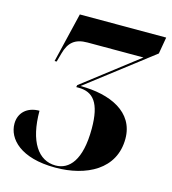

<svg xmlns="http://www.w3.org/2000/svg" viewBox="-108 -802 806 902"><g transform="rotate(15 294.5 -351.5)"><path d="M243 11C394 11 527 -56 527 -205C527 -335 404 -390 259 -390L575 -633L589 -714H169L111 -472H121L133 -515C148 -570 177 -596 238 -596H510L243 -390L241 -380H252C324 -380 362 -335 362 -210C362 -56 308 1 242 1C158 1 103 -78 103 -228C43 -228 5 -192 5 -139C5 -66 74 11 243 11Z"/></g></svg>

Font: Noto Serif Display Condensed Black
Style: Italic
Weight: 900
Width: 3
Italic angle: -12°
Designer: Monotype Design Team
Foundry: Monotype Imaging Inc.
Version: Version 2.009